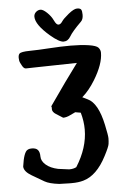

<svg xmlns="http://www.w3.org/2000/svg" viewBox="-60 -903 623 976"><g transform="rotate(-5 252.0 -415.0)"><path d="M383.3 -782.2Q337.4 -736.8 323.7 -713.1Q310.1 -689.5 287.6 -689.5Q265.1 -689.5 220.2 -728Q150.9 -787.6 150.4 -828.1Q150.4 -842.3 160.9 -851.8Q171.4 -861.3 184.1 -861.3Q196.8 -861.3 216.8 -842.5Q236.8 -823.7 247.6 -800.8Q258.3 -777.8 269 -777.8Q279.8 -777.8 288.8 -791.7Q297.9 -805.7 325.9 -828.4Q354 -851.1 369.9 -851.1Q385.7 -851.1 390.6 -843.8Q395.5 -836.4 395.5 -816.9Q395.5 -793.5 383.3 -782.2ZM198.7 -360.4Q196.8 -362.3 196.8 -365.7V-368.2Q284.2 -494.1 345.2 -575.7Q153.3 -571.3 126.5 -571.3L85 -570.3H84.5Q73.7 -570.3 64.5 -588.4Q63 -591.3 57.9 -601.3Q52.7 -611.3 52.7 -626.7Q52.7 -642.1 59.1 -648.4Q67.9 -657.2 111.1 -657.7Q154.3 -658.2 212.4 -662.1Q270.5 -666 321.3 -666Q372.1 -666 411.9 -660.2Q451.7 -654.3 461.7 -642.8Q471.7 -631.3 471.7 -616.7Q471.7 -559.1 423.8 -480.5Q393.1 -430.2 357.4 -399.4Q366.7 -394.5 383.3 -386.7Q436 -362.8 460 -249.5Q471.7 -194.8 471.7 -180.4Q471.7 -166 469.7 -151.4Q467.8 -136.7 444.3 -91.8Q395 3.9 325.7 23.4Q300.3 30.8 266.1 30.8H253.9Q229 29.8 202.1 29.3Q152.3 23.4 128.7 9.8Q105 -3.9 66.7 -26.4Q28.3 -48.8 27.3 -74.2L33.2 -108.4Q39.1 -135.3 47.9 -148.9Q56.6 -162.6 78.4 -162.6Q100.1 -162.6 109.6 -151.6Q119.1 -140.6 119.1 -117.7Q119.1 -94.7 141.6 -75.2Q164.1 -55.7 203.1 -47.4L259.3 -40Q280.8 -40 295.9 -47.9Q355.5 -142.1 355.5 -235.4Q355.5 -278.3 342.8 -321.8Q336.9 -323.2 335.4 -323.2H335L314.9 -326.7Q309.1 -324.7 289.1 -314.5Q269 -304.2 251.5 -304.2Q250.5 -305.7 216.8 -326.2Q197.8 -337.9 197.8 -353.5Q197.8 -356.9 198.7 -360.4Z"/></g></svg>

Font: Drukaatie burti
Style: Demi
Weight: 600
Version: Version 0.14